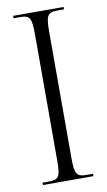

<svg xmlns="http://www.w3.org/2000/svg" viewBox="-83 -756 443 798"><g transform="rotate(-10 138.5 -357.0)"><path d="M32 0H245V-10H219C175 -10 168 -22 168 -90V-623C168 -692 175 -704 219 -704H245V-714H32V-704H58C101 -704 108 -692 108 -623V-90C108 -22 101 -10 58 -10H32Z"/></g></svg>

Font: Noto Serif Display ExtraCondensed Light
Style: Regular
Weight: 300
Width: 2
Designer: Monotype Design Team
Foundry: Monotype Imaging Inc.
Version: Version 2.009